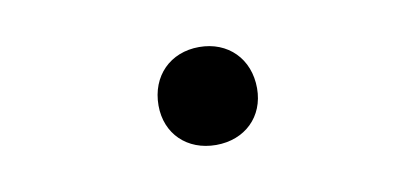

<svg xmlns="http://www.w3.org/2000/svg" viewBox="-32 -494 665 307"><g transform="rotate(-10 300.0 -340.5)"><path d="M300 -261C347 -261 380 -293 380 -339C380 -387 347 -420 300 -420C253 -420 220 -387 220 -339C220 -293 253 -261 300 -261Z"/></g></svg>

Font: JetBrains Mono Light
Style: Regular
Weight: 336
Monospace: yes
Designer: Philipp Nurullin, Konstantin Bulenkov
Foundry: JetBrains
Version: Version 2.305